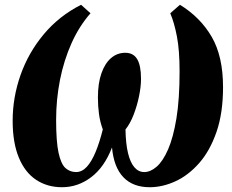

<svg xmlns="http://www.w3.org/2000/svg" viewBox="-20 -773 970 804"><path d="M240 11Q178 11 131.2 -20Q84.5 -51 58.8 -113.2Q33 -175.5 33 -267.5Q33 -365 66 -458.8Q99 -552.5 163 -629.2Q227 -706 319.5 -753L359 -717.5Q311.5 -663.5 279.5 -592Q247.5 -520.5 231.2 -438.5Q215 -356.5 215 -271Q215 -180.5 225.2 -133.2Q235.5 -86 254.2 -69.2Q273 -52.5 298.5 -52.5Q323.5 -52.5 343.8 -74.8Q364 -97 380.5 -137Q397 -177 410.5 -231Q399 -262 394.5 -295.5Q390 -329 390 -364.5Q390 -424.5 404.8 -466.2Q419.5 -508 445.2 -530Q471 -552 504.5 -552Q538.5 -552 554.5 -525.2Q570.5 -498.5 570.5 -442.5Q570.5 -410 562.2 -370Q554 -330 539.5 -292.5Q525 -255 505.5 -231Q506.5 -171.5 516 -132Q525.5 -92.5 542.8 -72.5Q560 -52.5 584 -52.5Q610 -52.5 636 -75Q662 -97.5 683.8 -147.2Q705.5 -197 718.8 -277.2Q732 -357.5 732 -473.5Q732 -561.5 721 -619.5Q710 -677.5 693 -717.5L733.5 -753Q819 -700.5 866.5 -618.8Q914 -537 914 -408Q914 -299.5 886.5 -220.2Q859 -141 813.8 -89.8Q768.5 -38.5 714.5 -13.8Q660.5 11 607 11Q536.5 11 496.5 -31Q456.5 -73 449 -155.5Q417 -72.5 361.5 -30.8Q306 11 240 11Z"/></svg>

Font: Merriweather 36pt Black
Style: Italic
Weight: 900
Italic angle: -7.8°
Version: Version 2.101